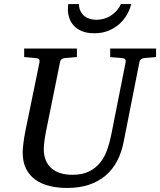

<svg xmlns="http://www.w3.org/2000/svg" viewBox="-20 -910 789 946"><path d="M690.9 -624Q682.1 -623 675.3 -618.4Q668.5 -613.8 667 -604L589.8 -213.9Q579.6 -159.7 557.1 -116.9Q534.7 -74.2 499.8 -44.7Q464.8 -15.1 417.7 0.5Q370.6 16.1 311 16.1Q264.6 16.1 224.9 6.6Q185.1 -2.9 155.3 -23.9Q125.5 -44.9 108.6 -78.1Q91.8 -111.3 91.8 -159.2Q91.8 -174.3 95 -201.7Q98.1 -229 105 -264.2L174.8 -604Q176.3 -612.3 172.4 -617.7Q168.5 -623 154.8 -624L99.1 -628.9V-670.9H358.9V-628.9L299.8 -624Q291 -623 284.2 -618.4Q277.3 -613.8 275.9 -604L207 -264.2Q201.2 -234.9 198.5 -211.7Q195.8 -188.5 195.8 -174.8Q195.8 -143.1 205.8 -119.6Q215.8 -96.2 234.1 -80.3Q252.4 -64.5 278.6 -56.6Q304.7 -48.8 336.9 -48.8Q385.7 -48.8 418.7 -65.2Q451.7 -81.5 473.6 -108.9Q495.6 -136.2 508.3 -172.6Q521 -209 528.8 -249L599.1 -604Q600.6 -612.3 596.7 -617.7Q592.8 -623 579.1 -624L522.9 -628.9V-670.9H749V-628.9ZM626.5 -890.1Q620.6 -864.7 606.2 -839.1Q591.8 -813.5 569.1 -792.7Q546.4 -772 515.4 -759Q484.4 -746.1 444.8 -746.1Q409.2 -746.1 384.3 -756.3Q359.4 -766.6 344 -783.2Q328.6 -799.8 321.5 -820.8Q314.5 -841.8 314.5 -863.3Q314.5 -869.1 314.9 -876Q315.4 -882.8 316.4 -890.1H368.7Q369.6 -868.2 377.7 -853.3Q385.7 -838.4 397.9 -829.3Q410.2 -820.3 425 -816.4Q439.9 -812.5 454.6 -812.5Q469.7 -812.5 487.1 -816.4Q504.4 -820.3 520.8 -829.6Q537.1 -838.9 551.5 -853.8Q565.9 -868.7 575.7 -890.1Z"/></svg>

Font: Charis SIL Eur
Style: Italic
Weight: 400
Italic angle: -11°
Foundry: SIL International
Version: Version 5.000